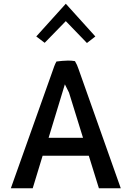

<svg xmlns="http://www.w3.org/2000/svg" viewBox="-20 -1017 711 1027"><path d="M174 -822 219 -788 332 -904 445 -787 490 -822 332 -997ZM626 -10 400 -648C395 -663 389 -677 381 -690C371 -692 356 -693 344 -693C321 -692 302 -691 282 -688C273 -673 266 -651 259 -631L38 -10H155L208 -184H455L509 -10ZM240 -280 327 -566 349 -522 424 -280Z"/></svg>

Font: Bluebird
Style: LiNrw
Weight: 300
Designer: Jasper
Foundry: Cannot Into Space Fonts
Version: Version 0.98